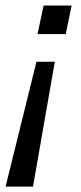

<svg xmlns="http://www.w3.org/2000/svg" viewBox="-36 -531 297 704"><path d="M97.7 -304.7H165L85 153.3H-15.6ZM124 -510.7H226.6L205.1 -406.2H101.6Z"/></svg>

Font: Dinish Expanded
Style: Italic
Weight: 400
Width: 7
Italic angle: -12°
Designer: Charles Nix
Foundry: Playbeing
Version: Version 2.005; ttfautohint (v1.8.3)